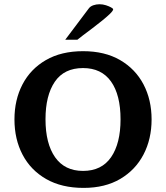

<svg xmlns="http://www.w3.org/2000/svg" viewBox="-20 -895 801 927"><path d="M383.3 12.2Q277.8 12.2 203.1 -30.5Q128.4 -73.2 89.1 -147.9Q49.8 -222.7 49.8 -318.4Q49.8 -413.1 88.6 -487.5Q127.4 -562 201.7 -605Q275.9 -647.9 381.3 -647.9Q485.8 -647.9 559.8 -605Q633.8 -562 672.9 -487.5Q711.9 -413.1 711.9 -318.4Q711.9 -224.1 673.1 -149.4Q634.3 -74.7 560.8 -31.2Q487.3 12.2 383.3 12.2ZM380.9 -69.8Q470.7 -69.8 516.4 -136.2Q562 -202.6 562 -318.8Q562 -437 515.9 -501.7Q469.7 -566.4 380.9 -566.4Q289.6 -566.4 244.6 -500.2Q199.7 -434.1 199.7 -319.3Q199.7 -201.7 246.1 -135.7Q292.5 -69.8 380.9 -69.8ZM294.9 -703.1 409.2 -855Q416.5 -864.7 430.7 -869.6Q444.8 -874.5 460.4 -874.5Q476.6 -874.5 491.7 -869.6Q506.8 -864.7 516.6 -859.1Q526.4 -853.5 526.4 -850.1Q525.9 -842.8 510.7 -828.1Q495.6 -813.5 472.9 -795.2Q450.2 -776.9 426 -758.5Q401.9 -740.2 381.8 -725.3Q361.8 -710.4 353.5 -703.1Z"/></svg>

Font: Kameron SemiBold
Style: Regular
Weight: 600
Designer: Vernon Adams
Foundry: Vernon Adams
Version: Version 1.100